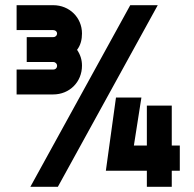

<svg xmlns="http://www.w3.org/2000/svg" viewBox="-20 -720 749 740"><path d="M588 -700H482L97 0H203ZM673 -159H642V-313H546V-159H496L525 -344H427L388 -62H546V0H642V-62H673ZM296 -467C296 -489 290 -509 277 -528C291 -546 296 -568 296 -591C296 -652 248 -700 185 -700H44V-604H185C194 -604 200 -598 200 -591C200 -583 194 -577 185 -577H83V-481H185C194 -481 200 -474 200 -467C200 -458 194 -452 185 -452H44V-356H185C248 -356 296 -404 296 -467Z"/></svg>

Font: Righteous
Style: Regular
Weight: 400
Designer: Astigmatic (AOETI)
Foundry: Astigmatic (AOETI)
Version: Version 1.000